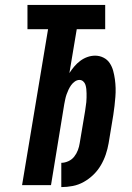

<svg xmlns="http://www.w3.org/2000/svg" viewBox="-20 -755 540 783"><path d="M230 8V-91Q244 -91 258.5 -97.5Q273 -104 282.5 -116Q292 -128 297.5 -142.5Q303 -157 305 -171L327 -302Q328 -311 329.5 -320Q331 -329 332 -338.5Q333 -348 333 -357Q333 -366 333 -374.5Q333 -383 332 -392Q331 -401 328.5 -409Q326 -417 319.5 -423Q313 -429 304 -429Q294 -429 285 -422.5Q276 -416 270 -407.5Q264 -399 259.5 -389.5Q255 -380 251.5 -370Q248 -360 246 -350Q244 -340 242 -330L188 0H70L176 -636H92V-735H409V-636H293L263 -457Q272 -471 283 -484Q294 -497 307.5 -507Q321 -517 336.5 -522.5Q352 -528 368 -528Q386 -528 402 -520Q418 -512 427.5 -497.5Q437 -483 441.5 -466.5Q446 -450 448.5 -432Q451 -414 451.5 -396Q452 -378 450.5 -359.5Q449 -341 447 -323Q445 -305 442 -286L423 -171Q419 -148 411.5 -125.5Q404 -103 391.5 -81.5Q379 -60 361 -42.5Q343 -25 321.5 -13Q300 -1 276.5 3.5Q253 8 230 8Z"/></svg>

Font: Iosevka SS04 Extrabold
Style: Italic
Weight: 800
Italic angle: -9°
Monospace: yes
Designer: Belleve Invis
Foundry: Belleve Invis
Version: Version 19.0.0; ttfautohint (v1.8.4)